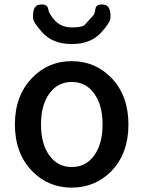

<svg xmlns="http://www.w3.org/2000/svg" viewBox="-20 -843 654 876"><path d="M127 -62Q48 -143 48 -275Q48 -407 127 -488Q200 -564 307 -564Q414 -564 488 -488Q566 -407 566 -275Q566 -143 488 -62Q414 13 307 13Q200 13 127 -62ZM205 -134Q243 -81 307.5 -81Q372 -81 410 -134Q448 -187 448 -275Q448 -363 410 -416Q372 -469 307.5 -469Q243 -469 205 -416Q167 -363 167 -275Q167 -187 205 -134ZM173 -695Q132 -741 131 -759Q127 -818 161 -822Q196 -826 199.5 -803Q203 -780 229 -751Q259 -718 307 -718Q355 -718 366 -729Q386 -751 406 -773Q412 -780 415.5 -803Q419 -826 453 -822Q487 -819 484 -760Q483 -741 442 -695Q394 -642 307.5 -642Q221 -642 173 -695Z"/></svg>

Font: Resource Han Rounded KR Medium
Style: Regular
Weight: 500
Designer: Cyano Hao (round all glyphs); Ryoko NISHIZUKA 西塚涼子 (kana, bopomofo & ideographs); Paul D. Hunt (Latin, Greek & Cyrillic)
Foundry: Cyano Hao
Version: 0.990